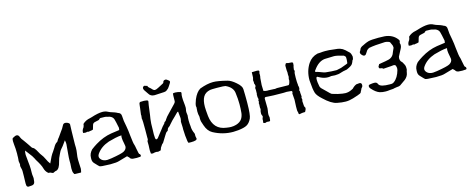

<svg xmlns="http://www.w3.org/2000/svg" viewBox="-33 -1240 4548 1844"><g transform="rotate(-15 2240.5 -318.0)"><path d="M87.4 5.4Q85.4 5.4 81.1 5.1Q76.7 4.9 70.6 -1.2Q64.5 -7.3 64.5 -31.7Q64.5 -42 64.9 -49.3Q66.4 -76.7 66.4 -103.5L66.9 -155.3Q66.4 -168 62.5 -181.6Q57.6 -199.7 57.6 -209Q57.6 -212.4 59.1 -215.8Q60.5 -219.2 60.5 -223.6Q60.5 -230 57.6 -241.7Q55.7 -250.5 55.7 -256.3Q55.7 -263.7 57.1 -271Q58.6 -278.3 58.6 -291.5Q58.6 -304.7 58.8 -313Q59.1 -321.3 59.6 -329.1Q59.6 -381.3 54.2 -423.8Q52.2 -445.3 52.2 -456.5Q52.2 -480.5 60.5 -485.4L70.3 -490.2Q86.9 -500.5 98.1 -500.5Q119.6 -500.5 127 -474.6Q133.8 -456.5 151.9 -435.5Q163.6 -420.9 173.8 -404.8Q182.6 -390.6 192.1 -378.2Q201.7 -365.7 209 -352.5Q213.4 -345.2 221.2 -342.3Q226.1 -340.3 231 -336.4Q248 -317.4 260.7 -291.5Q272.9 -268.1 283.7 -254.9Q296.4 -240.2 312 -207.5Q324.7 -178.7 342.8 -155.3Q374.5 -228.5 397.5 -257.3Q409.2 -272.9 419.4 -291Q438.5 -327.1 457.5 -336.4Q464.8 -339.8 469.2 -351.1Q471.7 -357.4 476.1 -362.8Q487.8 -375.5 497.6 -390.6Q509.3 -408.7 522 -425.3Q542.5 -451.7 548.8 -466.3Q553.2 -476.6 559.1 -484.4Q567.9 -495.1 582 -495.1Q587.4 -495.1 596.7 -492.4Q606 -489.7 614.7 -483.6Q623.5 -477.5 624 -469.7L621.6 -400.4Q619.1 -332.5 619.1 -271Q620.1 -250 620.1 -238.8Q620.1 -208.5 615 -179.2Q609.9 -149.9 609.9 -120.6Q609.9 -107.4 611.3 -82Q611.8 -50.3 613.8 -31.2L610.8 -11.7L607.4 2.9Q607.4 4.9 599.6 4.9L554.7 3.9Q547.9 3.9 541 2.9Q538.6 1 534.7 -7.8L532.7 -12.2Q526.4 -23.9 526.4 -57.6Q526.4 -68.4 527.8 -79.6Q529.3 -90.8 529.3 -104.5L528.8 -132.3Q528.8 -162.1 533.2 -206.1Q541 -282.2 541 -296.4Q541 -315.4 536.1 -334L523.4 -316.4Q502.9 -286.1 479.5 -260.3Q469.2 -248.5 461.9 -231.4L455.6 -218.8Q437 -184.1 428.7 -148.4Q422.4 -119.6 409.7 -97.7Q394.5 -73.7 376.5 -72.3Q370.1 -71.8 361.3 -66.9Q350.1 -60.5 345.2 -60.5Q342.8 -60.5 334 -64.9Q321.3 -72.3 313 -72.3L309.1 -71.8Q302.7 -71.8 298.8 -75.7Q275.4 -95.7 266.6 -128.4Q259.3 -159.2 218.8 -223.6Q213.9 -232.4 209.5 -242.2Q200.7 -262.7 165 -307.1L141.1 -338.4Q136.2 -317.9 136.2 -296.4Q136.2 -281.7 143.6 -218.3Q147.9 -186 148.4 -153.8L147.9 -110.8Q147.9 -92.3 150.4 -80.6Q152.3 -71.3 152.3 -61.5Q152.3 -57.1 148.9 -29.3Q146.5 -7.3 130.9 -0.5Q122.1 3.4 113.8 3.4Q105.5 3.4 99.1 4.4Q92.8 5.4 87.4 5.4Z M884.3 -46.9Q896.5 -46.9 923.3 -51.3Q1027.8 -68.4 1051.8 -82Q1083 -99.1 1083 -128.9Q1083 -137.2 1078.6 -155.3Q1069.8 -196.8 1069.8 -216.8Q1069.8 -230.5 1072.8 -239.7Q1047.4 -238.8 1010.3 -231Q962.9 -220.2 941.4 -213.4Q859.4 -185.5 817.9 -125Q808.6 -111.8 808.6 -99.1Q808.6 -80.6 827.1 -64Q847.7 -46.9 879.4 -46.9ZM1160.2 7.8Q1135.7 7.8 1122.6 5.9Q1097.7 2 1091.8 -14.2L1073.2 -31.7Q1007.3 -13.7 988.3 -7.3Q963.9 1.5 900.9 1.5Q886.2 1.5 876 0.5Q804.7 -0.5 792.5 -7.8Q787.1 -11.2 750.5 -50.8Q734.4 -66.9 734.4 -94.7L734.9 -108.9Q734.9 -148.4 767.1 -182.6Q772.9 -188 795.9 -203.6Q816.4 -216.3 823.2 -221.2Q901.9 -269.5 982.9 -282.7L1065.9 -294.4Q1068.8 -310.1 1068.8 -315.4Q1056.2 -380.4 1048.6 -405Q1041 -429.7 1011.2 -441.4L989.7 -446.3Q976.1 -451.7 963.4 -451.7L920.9 -452.6Q908.7 -449.2 903.8 -439.5Q903.3 -438 895.3 -436.8Q887.2 -435.5 877.9 -432.9Q868.7 -430.2 859.9 -428.7Q840.3 -424.3 835.4 -405.3L823.2 -363.8Q805.2 -357.4 791.5 -357.4Q785.2 -354.5 779.8 -354.5Q775.4 -354.5 771.5 -356.4Q770.5 -357.4 767.6 -357.4Q765.6 -357.4 763.2 -356.9Q760.7 -356.4 758.1 -356Q755.4 -355.5 753.9 -354.7Q752.4 -354 745.1 -354Q735.4 -354 724.1 -356.4L723.6 -366.2Q723.6 -385.7 741.2 -407.7Q748.5 -422.9 749.5 -439.9Q779.8 -469.7 825.7 -477.5Q832 -478.5 841.8 -481.9Q911.1 -504.4 953.1 -504.4Q984.9 -504.4 1007.8 -491.2Q1014.2 -487.3 1026.4 -482.9Q1080.1 -465.8 1085.7 -461.7Q1091.3 -457.5 1095.7 -456.1Q1126 -448.2 1127 -418Q1127.9 -372.6 1142.1 -307.6Q1149.9 -265.1 1153.8 -219.2Q1163.1 -132.8 1169.4 -120.6Q1172.4 -114.3 1178.2 -79.6Q1188 -21 1194.3 -20.8Q1200.7 -20.5 1203.1 -6.8Q1203.1 4.9 1193.8 5.9Q1174.8 7.3 1160.2 7.8Z M1317.4 6.3Q1309.1 6.3 1301.3 2Q1298.8 -12.2 1298.8 -30.3L1299.3 -46.9Q1300.8 -62 1300.8 -77.6L1300.3 -116.2Q1300.3 -123 1304.2 -127.9Q1308.1 -132.8 1308.1 -141.1Q1308.1 -142.6 1307.9 -144.3Q1307.6 -146 1307.6 -157.7Q1308.1 -180.7 1308.1 -229.5Q1308.1 -330.1 1305.7 -335.4Q1303.7 -337.9 1303.7 -342.8Q1303.7 -350.1 1305.4 -360.4Q1307.1 -370.6 1307.1 -373.5Q1307.1 -376 1306.4 -377.7Q1305.7 -379.4 1305.7 -381.8L1313.5 -441.4Q1318.4 -488.8 1320.6 -493.9Q1322.8 -499 1330.6 -502.9L1367.7 -503.9Q1400.9 -502.4 1406.2 -494.6Q1407.7 -492.2 1407.7 -488.8Q1407.7 -484.9 1406.2 -479.5Q1402.8 -467.3 1393.6 -393.1Q1390.1 -364.3 1388.7 -355.5Q1385.3 -338.4 1383.3 -321.8Q1382.8 -314.9 1381.8 -308.6Q1377.4 -282.7 1377.4 -217.3Q1376 -186.5 1376 -168Q1376 -121.1 1384.3 -116.7L1390.1 -115.7Q1401.9 -118.7 1406.7 -127Q1420.9 -146.5 1434.3 -162.6Q1447.8 -178.7 1460.4 -195.8Q1478.5 -221.2 1491.7 -233.9Q1502.4 -243.7 1504.4 -252Q1504.4 -254.9 1508.3 -256.8Q1521 -262.2 1528.3 -278.3Q1541 -298.8 1566.4 -323.7L1640.6 -401.4Q1651.9 -412.1 1652.3 -426.3Q1652.8 -495.1 1654.8 -499L1655.8 -500.5Q1665.5 -503.4 1678.2 -503.4Q1701.7 -503.4 1733.9 -492.7Q1735.4 -486.8 1735.4 -483.4Q1735.4 -479 1734.4 -475.6Q1731 -467.3 1731 -441.4Q1731 -417.5 1734.6 -387.5Q1738.3 -357.4 1738.3 -335.4Q1738.3 -329.1 1736.8 -323.2Q1732.9 -308.1 1732.9 -293.5Q1732.9 -280.3 1735.8 -267.1Q1736.8 -265.6 1736.8 -262.2Q1733.4 -235.4 1733.4 -209.5Q1733.4 -181.2 1737.3 -153.3Q1737.3 -114.3 1755.9 -77.1Q1757.8 -73.2 1757.8 -68.4Q1757.3 -65.9 1757.3 -56.2Q1757.3 -41.5 1761.7 -26.9L1762.2 -22.9Q1762.2 -2.9 1703.6 -2.9L1676.8 -3.4Q1673.8 -12.7 1671.9 -17.6Q1670.9 -18.6 1670.4 -24.4Q1667.5 -58.1 1665.8 -64.2Q1664.1 -70.3 1664.1 -76.7Q1663.6 -91.8 1662.6 -106Q1661.1 -123.5 1660.6 -141.6L1661.1 -161.6Q1661.1 -172.4 1660.2 -182.6Q1658.7 -196.8 1658.7 -218.3Q1658.7 -221.7 1660.6 -224.9Q1662.6 -228 1664.6 -251Q1664.6 -257.3 1663.6 -263.7Q1661.1 -274.9 1661.1 -286.6Q1661.1 -298.3 1658.2 -317.4Q1655.3 -318.4 1653.3 -318.4Q1650.4 -318.4 1647.9 -315.4Q1630.9 -296.4 1612.8 -280.3Q1583 -253.4 1553.2 -218.3Q1544.9 -207 1539.1 -203.1Q1519.5 -191.4 1516.6 -173.8Q1515.6 -168.5 1511.2 -165.5Q1500.5 -159.7 1494.1 -151.9Q1489.3 -145.5 1479 -128.4Q1466.3 -108.9 1454.3 -88.1Q1442.4 -67.4 1440.4 -65.9Q1428.2 -58.1 1419.9 -43Q1406.2 -25.9 1403.8 -11.7Q1403.3 -8.8 1399.4 -2.4Q1396.5 -1.5 1378.9 2.4Q1374.5 3.9 1372.6 3.9Q1363.8 1 1353.5 1Q1339.8 1 1325.2 5.4Q1321.3 6.3 1317.4 6.3ZM1483.4 -529.8H1480Q1441.4 -529.8 1423.8 -561.5L1397.9 -599.6Q1390.1 -611.8 1390.1 -621.6Q1390.1 -634.8 1406.2 -643.1L1437 -633.8Q1437.5 -622.1 1449.5 -613.3Q1461.4 -604.5 1471.7 -592.8Q1484.9 -577.1 1498 -577.1Q1510.3 -577.1 1535.6 -590.8L1581.5 -615.2Q1593.8 -620.1 1595.2 -632.8Q1597.2 -641.6 1608.4 -645.5Q1613.8 -647.5 1618.7 -647.5Q1624.5 -647.5 1629.4 -645L1635.7 -640.6Q1657.2 -627.4 1657.2 -617.7Q1657.2 -608.9 1644 -590.8L1636.2 -578.6Q1624.5 -557.6 1605 -544.4Q1593.3 -535.2 1577.1 -534.7Q1568.4 -533.7 1483.4 -529.8Z M2112.3 -44.9Q2138.7 -44.9 2163.6 -52.2Q2204.1 -64.5 2222.7 -92.8Q2237.3 -115.2 2241.7 -147.5Q2246.1 -189.5 2246.1 -236.3Q2246.1 -288.6 2237.8 -350.1Q2230.5 -407.2 2161.1 -438.5Q2150.9 -442.4 2076.7 -442.9Q2019.5 -442.9 2008.3 -440.4Q1960 -430.7 1939 -395Q1918 -359.4 1918 -295.9Q1918 -270 1924.3 -204.1Q1939.9 -64.5 2067.4 -49.3Q2094.2 -44.9 2112.3 -44.9ZM2119.1 6.3Q2017.1 6.3 1924.3 -43.9Q1880.4 -67.4 1859.9 -127.9Q1852.5 -148.4 1846.2 -169.4Q1842.8 -185.5 1842.8 -199.2L1843.3 -213.9Q1843.3 -219.2 1842.8 -221.7Q1836.4 -242.7 1836.4 -272.5Q1836.4 -293 1839.4 -316.9Q1836.9 -318.8 1836.9 -324.7Q1836.9 -345.2 1853.5 -388.2Q1881.3 -454.6 1921.4 -478Q1996.6 -506.3 2055.7 -506.3Q2101.1 -506.3 2193.4 -482.9Q2228.5 -474.1 2272 -436Q2319.3 -396 2319.3 -364.3L2320.8 -310.5Q2320.8 -287.1 2321.3 -270V-225.6Q2320.3 -107.9 2305.7 -76.2Q2286.1 -34.2 2256.3 -18.1Q2230 -3.4 2169.9 3.4Q2144 6.3 2119.1 6.3Z M2779.3 6.3Q2771.5 6.3 2771 1Q2771 -10.7 2767.1 -21.5Q2764.6 -28.3 2764.6 -34.7V-73.2Q2764.6 -89.8 2767.6 -139.6Q2765.1 -178.7 2763.2 -198.2V-205.1Q2763.7 -207.5 2765.6 -210Q2767.6 -212.4 2767.6 -214.4L2767.1 -219.2Q2766.6 -228.5 2755.9 -228.8Q2745.1 -229 2734.9 -230.7Q2724.6 -232.4 2713.4 -232.4Q2706.1 -232.4 2699.2 -231.7Q2692.4 -231 2683.6 -231Q2674.3 -231.4 2648.4 -231.4Q2575.2 -231.4 2534.7 -234.9Q2511.7 -236.8 2507.8 -236.8Q2502.9 -236.8 2499 -234.9Q2494.1 -229 2494.1 -222.2L2495.6 -128.4Q2495.6 -119.6 2492.7 -104Q2488.3 -83 2488.3 -68.4Q2488.3 -55.7 2491.7 -43.5Q2492.7 -41.5 2492.7 -39.1Q2490.2 -16.1 2490.2 -12Q2490.2 -7.8 2488.3 -5.4Q2487.3 -2.4 2479.5 -1L2453.6 -2.9Q2446.8 2.4 2438 2.4Q2431.2 2.4 2424.3 -1Q2419.4 -3.9 2419.4 -8.3Q2422.9 -16.6 2422.9 -24.9L2422.4 -31.7Q2422.4 -44.4 2429.7 -58.1Q2431.2 -60.5 2431.2 -64.9Q2431.2 -68.8 2428.7 -72.3Q2422.4 -83 2422.4 -94.7Q2422.4 -116.2 2427.7 -130.4Q2429.7 -133.8 2429.7 -137.2Q2429.7 -141.6 2428.5 -144.3Q2427.2 -147 2427.2 -152.3Q2427.2 -159.7 2428.7 -184.1Q2428.7 -190.4 2427.7 -193.4Q2426.8 -194.3 2426.8 -195.3Q2426.8 -196.8 2427.7 -197.8Q2432.1 -205.1 2432.1 -212.9Q2432.1 -217.3 2430.2 -222.2Q2430.2 -225.6 2431.2 -226.1Q2434.1 -228.5 2434.6 -231Q2434.6 -233.9 2434.1 -235.8Q2433.6 -237.8 2433.6 -240.7L2434.1 -244.1Q2434.1 -249.5 2430.2 -253.9L2429.7 -256.8Q2429.7 -258.3 2430.2 -260Q2430.7 -261.7 2431.2 -264.2L2429.7 -283.2L2432.6 -283.7Q2432.6 -300.8 2433.1 -309.3Q2433.6 -317.9 2433.6 -326.7Q2433.6 -330.6 2432.6 -334.5Q2431.6 -338.4 2431.6 -341.8Q2431.6 -351.1 2438.5 -359.9Q2439.9 -361.8 2439.9 -364.7Q2439.9 -368.2 2439.5 -370.1Q2437.5 -375.5 2437.5 -380.4Q2433.1 -386.2 2433.1 -392.1L2433.6 -405.8Q2433.6 -410.2 2432.4 -413.8Q2431.2 -417.5 2431.2 -419.9Q2431.2 -423.3 2432.1 -426.8Q2435.5 -437 2437.5 -447.3Q2439 -480.5 2439.5 -501L2488.8 -502.4Q2493.2 -502 2497.3 -501.5Q2501.5 -501 2504.9 -501Q2512.2 -495.6 2512.2 -489.3Q2512.2 -486.8 2511.2 -484.4Q2507.3 -476.6 2507.3 -468.3Q2507.3 -463.4 2508.3 -458.5Q2508.3 -441.9 2503.9 -425.3Q2501 -389.6 2499 -357.4Q2499 -347.7 2501 -298.3Q2520 -291.5 2539.6 -291.5L2546.4 -292Q2577.1 -292 2603 -289.6Q2608.4 -288.6 2613.8 -288.6Q2623 -288.6 2633.3 -291.5Q2641.6 -291.5 2685.8 -290.5Q2730 -289.6 2747.1 -289.6Q2757.8 -289.6 2766.6 -331.5Q2765.6 -336.9 2765.6 -341.8Q2765.6 -350.6 2768.6 -359.4Q2770.5 -363.8 2770.5 -368.2L2769 -389.2L2770 -410.6Q2770 -420.9 2767.6 -431.6Q2767.1 -435.1 2767.1 -477.5Q2767.1 -482.9 2773.4 -492.7Q2775.4 -495.6 2776.4 -498Q2780.3 -500 2786.6 -500Q2790 -499.5 2798.3 -495.6Q2831.1 -494.1 2834.5 -493.2Q2845.7 -489.3 2845.7 -484.4Q2845.7 -457.5 2839.8 -445.8Q2839.8 -443.4 2838.9 -439.5Q2837.9 -435.5 2837.4 -429.2Q2837.4 -427.2 2836.7 -425Q2835.9 -422.9 2835.9 -421.4Q2835.9 -418 2838.4 -413.8Q2840.8 -409.7 2840.8 -406.2Q2840.8 -404.3 2837.9 -397.9Q2833 -387.7 2833 -342.3Q2833 -293 2835 -282.7Q2836.4 -278.3 2836.4 -273.4Q2836.4 -269.5 2835.4 -265.1Q2835.4 -262.2 2836.9 -260.7Q2840.3 -249 2840.3 -236.8Q2840.3 -227.5 2835 -217.8Q2834.5 -216.3 2834.5 -213.9Q2834.5 -212.4 2835 -211.9Q2838.9 -205.6 2838.9 -199.2Q2838.9 -195.8 2837.9 -192.4Q2837.9 -188.5 2841.3 -151.4Q2836.9 -145.5 2836.9 -138.7Q2836.9 -136.2 2840.3 -123.5Q2840.3 -121.1 2839.8 -119.6Q2836.4 -111.3 2836.4 -103Q2836.4 -98.6 2837.2 -94.5Q2837.9 -90.3 2837.9 -85.9Q2838.4 -63 2840.3 -58.1Q2840.8 -49.8 2844.7 -45.7Q2848.6 -41.5 2848.6 -36.6Q2848.6 -20.5 2834.5 1L2826.7 0.5Q2805.7 0.5 2782.7 5.9Z M3233.4 -309.6 3278.3 -319.3Q3282.2 -320.3 3327.6 -337.4Q3345.2 -343.3 3348.1 -347.2Q3351.6 -373.5 3351.6 -380.4Q3351.6 -382.3 3351.1 -383.8L3351.6 -399.4Q3351.6 -409.7 3350.1 -411.1L3335.4 -425.8Q3267.6 -445.8 3242.2 -445.8Q3170.9 -444.8 3149.4 -442.9Q3086.9 -437 3036.1 -365.2Q3028.8 -357.9 3028.8 -352.5Q3028.8 -348.1 3032.2 -344.2Q3043 -344.2 3065.9 -335.4Q3113.3 -315.9 3129.4 -315.9Q3183.1 -309.6 3227.1 -309.6ZM3239.7 4.9Q3201.7 4.9 3153.3 -4.9Q3098.1 -15.6 3025.9 -85.4Q2982.9 -124 2972.7 -153.8Q2960.4 -194.3 2956.5 -262.2Q2956.1 -276.4 2955.1 -277.3L2954.6 -285.6Q2954.6 -375.5 3000 -444.3Q3034.7 -496.1 3094.7 -510.7Q3110.8 -512.2 3125.5 -512.2Q3148.4 -515.1 3170.9 -515.1Q3214.4 -515.1 3246.6 -509.8Q3271 -506.8 3295.9 -504.4L3316.4 -499.5L3340.8 -488.8Q3365.2 -472.7 3384.8 -451.7Q3390.1 -445.8 3394.5 -442.9Q3408.2 -432.6 3414.6 -395.5Q3414.6 -387.2 3412.1 -377Q3408.2 -361.8 3400.4 -357.9V-356.9Q3400.4 -349.6 3393.1 -337.9L3387.7 -328.1Q3377 -311 3327.1 -289.6Q3284.7 -282.7 3267.1 -275.9Q3240.2 -265.6 3204.6 -265.6Q3186.5 -265.6 3166.5 -268.1Q3150.4 -264.6 3134.8 -264.6Q3096.7 -264.6 3059.6 -283.7L3034.2 -296.9Q3027.3 -294.9 3024.4 -287.6Q3022.9 -278.3 3022.9 -268.1Q3022.9 -256.8 3024.4 -244.1L3030.8 -205.1Q3034.2 -188 3049.8 -174.3L3112.8 -112.8Q3125 -102.1 3128.9 -101.1L3183.6 -85.4Q3234.9 -74.2 3257.3 -74.2Q3289.1 -74.2 3317.9 -88.4Q3326.7 -92.3 3335.4 -97.2Q3357.4 -121.6 3381.8 -129.9L3394.5 -130.4Q3406.7 -132.3 3408.7 -132.3Q3431.6 -132.3 3431.6 -109.9L3431.2 -104.5Q3431.2 -91.3 3416 -77.6L3409.2 -61.5Q3405.8 -58.1 3404.8 -55.7Q3402.8 -42 3391.6 -34.7Q3376 -25.9 3313 -6.8Q3274.9 4.9 3239.7 4.9Z M3635.7 10.3Q3604.5 10.3 3577.1 2.4Q3540 -9.8 3500 -55.2Q3489.7 -65.9 3489.7 -79.1Q3489.7 -86.9 3495.6 -91.8Q3501 -94.7 3529.8 -97.7Q3541.5 -98.6 3547.4 -98.6Q3573.7 -98.6 3579.6 -80.6Q3580.1 -78.6 3581.3 -76.9Q3582.5 -75.2 3583.5 -73.7Q3599.1 -45.4 3689.9 -45.4L3710.9 -45.9Q3722.7 -47.9 3731.4 -54.7Q3775.4 -85.9 3796.4 -161.6L3795.9 -162.1L3797.9 -178.7Q3797.9 -185.1 3795.9 -189.9Q3794.4 -192.9 3793.9 -198.2Q3791.5 -213.9 3770.5 -213.9Q3761.7 -213.9 3747.6 -211.4Q3738.8 -209.5 3696.8 -208Q3673.3 -207 3669.4 -206.1Q3663.1 -212.4 3656.2 -215.1Q3649.4 -217.8 3639.2 -218.3Q3628.9 -218.8 3628.9 -234.4Q3628.9 -246.1 3636.2 -249.5Q3638.7 -251 3638.7 -255.4L3639.6 -259.3L3664.6 -263.7Q3712.9 -271 3739.7 -277.8Q3784.7 -289.6 3799.8 -340.3Q3801.3 -345.2 3810.1 -363.3Q3815.9 -373.5 3815.9 -381.3Q3815.9 -388.2 3813 -399.9Q3798.3 -432.6 3796.4 -436Q3788.6 -441.9 3773.7 -445.8Q3758.8 -449.7 3748.5 -449.7Q3645.5 -446.3 3589.4 -435.1Q3564.5 -422.9 3557.6 -406.7Q3547.9 -391.1 3541.5 -382.8Q3534.2 -375.5 3525.9 -375.5Q3519.5 -375.5 3512.2 -380.4Q3490.7 -397 3490.2 -414.1Q3490.2 -420.9 3504.4 -440.4Q3504.4 -440.9 3503.9 -441.2Q3503.4 -441.4 3502.9 -441.9Q3511.7 -463.4 3539.6 -473.6Q3549.3 -480 3561.5 -484.4Q3579.1 -492.7 3598.6 -498.5Q3627.4 -506.3 3698.7 -506.3Q3743.2 -506.3 3760.7 -504.4Q3840.3 -497.1 3883.3 -439Q3889.6 -431.6 3889.6 -423.8Q3889.6 -418.5 3887 -413.3Q3884.3 -408.2 3884.3 -405.3Q3884.3 -402.8 3885.3 -400.9Q3888.7 -392.6 3888.7 -384.3Q3888.7 -378.9 3887.5 -374Q3886.2 -369.1 3885.7 -364.3Q3885.3 -362.3 3878.9 -348.6Q3859.9 -309.6 3850.6 -294.4Q3840.3 -280.3 3840.3 -261.7Q3840.3 -255.9 3842.8 -244.6Q3845.2 -233.4 3862.8 -217.3Q3872.1 -197.8 3877 -190.4Q3877.4 -190.4 3877.4 -189.9Q3883.8 -177.2 3883.8 -163.1L3884.3 -144Q3884.3 -141.1 3882.8 -136.7Q3878.4 -125.5 3876.5 -111.8Q3871.6 -75.7 3838.9 -49.3Q3811 -28.3 3782.2 -9.3Q3772.5 -3.4 3745.6 -2Q3729 -0.5 3723.6 1.5Q3711.4 5.9 3694.8 5.9Q3683.6 6.3 3674.8 7.3Q3656.2 10.3 3635.7 10.3Z M4122.1 -46.9Q4134.3 -46.9 4161.1 -51.3Q4265.6 -68.4 4289.6 -82Q4320.8 -99.1 4320.8 -128.9Q4320.8 -137.2 4316.4 -155.3Q4307.6 -196.8 4307.6 -216.8Q4307.6 -230.5 4310.5 -239.7Q4285.2 -238.8 4248 -231Q4200.7 -220.2 4179.2 -213.4Q4097.2 -185.5 4055.7 -125Q4046.4 -111.8 4046.4 -99.1Q4046.4 -80.6 4064.9 -64Q4085.4 -46.9 4117.2 -46.9ZM4397.9 7.8Q4373.5 7.8 4360.4 5.9Q4335.4 2 4329.6 -14.2L4311 -31.7Q4245.1 -13.7 4226.1 -7.3Q4201.7 1.5 4138.7 1.5Q4124 1.5 4113.8 0.5Q4042.5 -0.5 4030.3 -7.8Q4024.9 -11.2 3988.3 -50.8Q3972.2 -66.9 3972.2 -94.7L3972.7 -108.9Q3972.7 -148.4 4004.9 -182.6Q4010.7 -188 4033.7 -203.6Q4054.2 -216.3 4061 -221.2Q4139.6 -269.5 4220.7 -282.7L4303.7 -294.4Q4306.6 -310.1 4306.6 -315.4Q4293.9 -380.4 4286.4 -405Q4278.8 -429.7 4249 -441.4L4227.5 -446.3Q4213.9 -451.7 4201.2 -451.7L4158.7 -452.6Q4146.5 -449.2 4141.6 -439.5Q4141.1 -438 4133.1 -436.8Q4125 -435.5 4115.7 -432.9Q4106.4 -430.2 4097.7 -428.7Q4078.1 -424.3 4073.2 -405.3L4061 -363.8Q4043 -357.4 4029.3 -357.4Q4022.9 -354.5 4017.6 -354.5Q4013.2 -354.5 4009.3 -356.4Q4008.3 -357.4 4005.4 -357.4Q4003.4 -357.4 4001 -356.9Q3998.5 -356.4 3995.8 -356Q3993.2 -355.5 3991.7 -354.7Q3990.2 -354 3982.9 -354Q3973.1 -354 3961.9 -356.4L3961.4 -366.2Q3961.4 -385.7 3979 -407.7Q3986.3 -422.9 3987.3 -439.9Q4017.6 -469.7 4063.5 -477.5Q4069.8 -478.5 4079.6 -481.9Q4148.9 -504.4 4190.9 -504.4Q4222.7 -504.4 4245.6 -491.2Q4252 -487.3 4264.2 -482.9Q4317.9 -465.8 4323.5 -461.7Q4329.1 -457.5 4333.5 -456.1Q4363.8 -448.2 4364.7 -418Q4365.7 -372.6 4379.9 -307.6Q4387.7 -265.1 4391.6 -219.2Q4400.9 -132.8 4407.2 -120.6Q4410.2 -114.3 4416 -79.6Q4425.8 -21 4432.1 -20.8Q4438.5 -20.5 4440.9 -6.8Q4440.9 4.9 4431.6 5.9Q4412.6 7.3 4397.9 7.8Z"/></g></svg>

Font: Kurland
Style: Regular
Weight: 400
Designer: GGBot
Version: 0.22